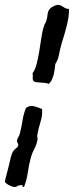

<svg xmlns="http://www.w3.org/2000/svg" viewBox="-25 -751 301 782"><path d="M255.9 -714.8Q256.8 -685.5 247.1 -647Q237.3 -608.4 226.6 -576.2Q219.7 -551.8 215.3 -528.8Q210.9 -505.9 200.2 -490.2Q199.2 -481.4 197.8 -469.7Q196.3 -458 193.4 -446.3Q190.4 -434.6 185.5 -424.8Q180.7 -415 172.9 -409.2Q168 -412.1 159.7 -413.1Q151.4 -414.1 142.6 -414.6Q133.8 -415 125.5 -416Q117.2 -417 112.3 -419.9Q107.4 -425.8 108.4 -435.1Q109.4 -444.3 107.4 -452.1Q119.1 -468.8 125 -493.2Q130.9 -517.6 135.3 -544.4Q139.6 -571.3 143.6 -598.6Q147.5 -626 155.3 -648.4Q157.2 -653.3 160.2 -658.2Q163.1 -663.1 164.1 -668Q168 -681.6 168.9 -693.4Q169.9 -705.1 177.7 -714.8Q182.6 -720.7 193.8 -726.1Q205.1 -731.4 210.9 -731.4Q220.7 -731.4 232.9 -722.7Q245.1 -713.9 255.9 -714.8ZM146.5 -306.6Q148.4 -281.2 140.1 -254.9Q131.8 -228.5 127 -202.1Q126 -196.3 127.4 -190.4Q128.9 -184.6 127 -178.7Q124 -162.1 114.7 -144.5Q105.5 -127 100.6 -109.4Q92.8 -80.1 88.4 -49.3Q84 -18.6 73.2 9.8Q65.4 11.7 66.9 7.3Q68.4 2.9 63.5 2.9Q51.8 2.9 46.4 6.8Q41 10.7 33.2 10.7Q30.3 10.7 23.4 8.3Q16.6 5.9 10.3 2.4Q3.9 -1 -0.5 -4.9Q-4.9 -8.8 -4.9 -11.7Q-2.9 -24.4 2 -41Q6.8 -57.6 10.7 -75.2Q14.6 -93.8 19 -110.4Q23.4 -127 28.3 -134.8Q33.2 -141.6 40 -146.5Q46.9 -151.4 48.8 -157.2Q50.8 -162.1 47.4 -167.5Q43.9 -172.9 43.9 -177.7Q44.9 -184.6 49.3 -191.9Q53.7 -199.2 55.7 -206.1Q62.5 -232.4 66.9 -260.7Q71.3 -289.1 81.1 -311.5Q96.7 -323.2 115.2 -317.9Q133.8 -312.5 146.5 -306.6Z"/></svg>

Font: Trade Winds
Style: Regular
Weight: 400
Designer: Squid
Foundry: Font Diner, Inc DBA Sideshow
Version: Version 1.000